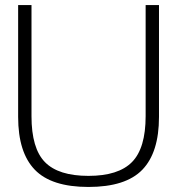

<svg xmlns="http://www.w3.org/2000/svg" viewBox="-20 -732 703 762"><path d="M331 10Q184 10 118 -58.5Q52 -127 52 -268V-712H105V-271Q105 -143 158.5 -88.5Q212 -34 331 -34Q450 -34 504 -89Q558 -144 558 -271V-712H611V-268Q611 -127 545 -58.5Q479 10 331 10Z"/></svg>

Font: Creato Display Light
Style: Regular
Weight: 300
Version: Version 1.000